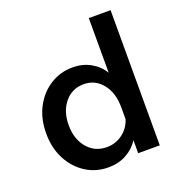

<svg xmlns="http://www.w3.org/2000/svg" viewBox="-132 -832 902 961"><g transform="rotate(-20 318.5 -352.0)"><path d="M447 0V-69Q422 -30 380 -7Q338 16 284 16Q218 16 164.5 -18Q111 -52 79.5 -112Q48 -172 48 -250Q48 -328 79.5 -388Q111 -448 165 -482Q219 -516 284 -516Q338 -516 380 -492.5Q422 -469 446 -429V-720H562V0ZM168 -250Q168 -177 207.5 -129.5Q247 -82 311 -82Q358 -82 395 -109.5Q432 -137 446 -182V-244Q446 -322 407.5 -370Q369 -418 308 -418Q246 -418 207 -371Q168 -324 168 -250Z"/></g></svg>

Font: Wix Madefor Text SemiBold
Style: Regular
Weight: 600
Designer: Dalton Maag Ltd
Foundry: Dalton Maag Ltd
Version: Version 3.100